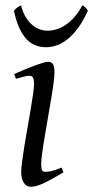

<svg xmlns="http://www.w3.org/2000/svg" viewBox="-20 -693 355 733"><path d="M97.2 20Q80.6 20 70.8 4.6Q61 -10.7 61 -37.1Q61 -51.8 64.7 -78.9Q68.4 -106 73.7 -138.9Q79.1 -171.9 85.4 -207.8Q91.8 -243.7 97.2 -276.1Q102.5 -308.6 106.2 -333.7Q109.9 -358.9 109.9 -371.1Q109.9 -382.3 108.4 -388.9Q106.9 -395.5 104.5 -398.7Q102.1 -401.9 98.1 -402.8Q94.2 -403.8 89.8 -403.8Q85.9 -403.8 77.6 -401.9Q69.3 -399.9 61.3 -397.7Q53.2 -395.5 41 -392.1L34.2 -410.2Q54.7 -419.4 75 -428Q95.2 -436.5 112.8 -442.9Q130.4 -449.2 143.6 -453.1Q156.7 -457 163.1 -457Q176.8 -457 182.4 -447.8Q188 -438.5 188 -416Q188 -401.9 184.3 -374.3Q180.7 -346.7 174.8 -312.5Q168.9 -278.3 162.6 -241Q156.2 -203.6 150.4 -169.4Q144.5 -135.3 140.9 -107.7Q137.2 -80.1 137.2 -65.9Q137.2 -50.8 140.4 -43.9Q143.6 -37.1 151.9 -37.1Q167 -37.1 180.9 -41Q194.8 -44.9 214.8 -53.2L222.2 -35.2Q199.2 -21.5 180.9 -11.2Q162.6 -1 147.5 6.1Q132.3 13.2 120.1 16.6Q107.9 20 97.2 20ZM315.4 -651.9Q297.4 -612.3 277.6 -585.7Q257.8 -559.1 237.3 -543Q216.8 -526.9 196.3 -519.8Q175.8 -512.7 156.2 -512.7Q134.8 -512.7 116 -519.8Q97.2 -526.9 81.5 -543.2Q65.9 -559.6 53.7 -586.2Q41.5 -612.8 33.2 -651.9Q40 -660.2 46.4 -664.6Q52.7 -668.9 60.1 -672.9Q66.9 -646 78.4 -627.4Q89.8 -608.9 103.8 -597.4Q117.7 -585.9 132.8 -580.8Q147.9 -575.7 162.1 -575.7Q177.2 -575.7 194.8 -580.8Q212.4 -585.9 229.7 -597.4Q247.1 -608.9 263.7 -627.4Q280.3 -646 294.4 -672.9Q301.3 -668.9 305.9 -665Q310.5 -661.1 315.4 -651.9Z"/></svg>

Font: Akkhara
Style: Italic
Weight: 400
Italic angle: -7°
Designer: J. Victor Gaultney
Version: Version 1.00 June 13, 2006, initial release